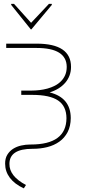

<svg xmlns="http://www.w3.org/2000/svg" viewBox="-20 -776 472 1014"><path d="M139.9 -12.8H142.8Q330.3 -12.8 331 -152Q330.6 -215.6 286.9 -245.2Q243.3 -274.9 150.6 -274.9H92.3V-297.6H146.3Q166.5 -297.6 188.2 -300.1Q209.9 -302.6 230.5 -308.2Q251.1 -313.9 269.5 -323.3Q288 -332.7 302 -346.8Q316.1 -360.8 324.2 -379.6Q332.4 -398.4 332.4 -423.3Q331.3 -522.7 173.3 -522.7H12.8V-545.5H173.3Q355.1 -545.5 355.1 -422.6Q355.1 -398.4 347.3 -377.5Q339.5 -356.5 324.8 -339.3Q310 -322.1 289.2 -309.1Q268.5 -296.2 242.2 -288Q353 -260.3 353.7 -152.7Q353.3 -109 337 -78.1Q320.7 -47.2 293.1 -27.7Q265.6 -8.2 229.6 0.9Q193.5 9.9 154.1 9.9H151.3Q29.8 9.9 29.8 89.5Q28.8 154.5 117.2 201L105.8 218.8Q57.2 196.4 32.1 163Q7.1 129.6 7.1 88.8Q6.7 60.7 18.5 41.4Q30.2 22 49.2 9.9Q68.2 -2.1 92.2 -7.5Q116.1 -12.8 139.9 -12.8ZM39.1 -755.7H54L144.2 -655.5L238.6 -755.7H253.6V-750L145.6 -620.7H142.8L39.1 -750Z"/></svg>

Font: Inter P Thin
Style: Regular
Weight: 100
Designer: Rasmus Andersson
Foundry: rsms
Version: Version 3.018;git-588b23468